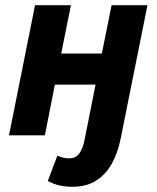

<svg xmlns="http://www.w3.org/2000/svg" viewBox="-20 -516 598 732"><path d="M254.8 196.1Q230.2 196.1 206.8 190.9Q183.3 185.8 162.2 173.9L198.6 77.7Q209.6 82.1 220.4 84.9Q231.1 87.7 243.3 87.7Q268.7 87.7 282.6 68.9Q296.5 50.1 303.9 10.1L344.2 -193.5H189.2L151.1 0H14.3L113.6 -496.1H250.4L213.3 -311.8H368.3L405.4 -496.1H542.2L439.3 16Q428.9 66 407 106.7Q385 147.4 347.8 171.8Q310.6 196.1 254.8 196.1Z"/></svg>

Font: Source Sans 3 VF
Style: Italic
Weight: 200
Italic angle: -11°
Designer: Paul D. Hunt
Foundry: Adobe Systems Incorporated
Version: Version 3.042;hotconv 1.0.118;makeotfexe 2.5.65603